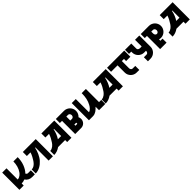

<svg xmlns="http://www.w3.org/2000/svg" viewBox="755 -3114 5527 5527"><g transform="rotate(-45 3518.5 -350.0)"><path d="M50 0V-700H225V-245Q258 -245 286 -257Q314 -269 337 -286Q360 -303 377.5 -322.5Q395 -342 406 -358Q454 -424 479.5 -513.5Q505 -603 505 -700H680Q680 -550 632 -422Q584 -294 502 -210Q510 -190 526.5 -177Q543 -164 563 -164H680V0H563Q499 0 446 -29.5Q393 -59 361 -110Q295 -82 225 -82V0Z M715 0V-164Q765 -164 805.5 -188Q846 -212 878.5 -248Q911 -284 937 -327Q963 -370 984 -408Q1017 -467 1038 -536H890V-700H1415V0H1240V-536H1225Q1216 -490 1200 -441Q1184 -392 1162.5 -344.5Q1141 -297 1114 -253.5Q1087 -210 1055 -174Q1023 -138 984.5 -106.5Q946 -75 902.5 -51Q859 -27 811.5 -13.5Q764 0 715 0Z M1469 0V-164Q1505 -164 1536.5 -178Q1568 -192 1594 -212Q1620 -232 1639.5 -255Q1659 -278 1672 -297Q1706 -348 1738.5 -407.5Q1771 -467 1792 -536H1644V-700H2169V0H1994V-82H1707Q1652 -43 1592 -21.5Q1532 0 1469 0ZM1862 -245H1994V-536H1979Q1963 -454 1933.5 -381Q1904 -308 1862 -245Z M2566 -700Q2617 -700 2661.5 -680.5Q2706 -661 2739 -628Q2772 -595 2791.5 -550.5Q2811 -506 2811 -455Q2811 -401 2789.5 -354.5Q2768 -308 2731 -274Q2741 -254 2746.5 -232Q2752 -210 2752 -187Q2752 -148 2737.5 -114Q2723 -80 2698 -54.5Q2673 -29 2639 -14.5Q2605 0 2566 0H2321V-536H2233V-700ZM2496 -374H2566Q2595 -374 2615.5 -397.5Q2636 -421 2636 -455Q2636 -489 2615.5 -512.5Q2595 -536 2566 -536H2496ZM2496 -210V-164H2566Q2571 -164 2574 -170.5Q2577 -177 2577 -187Q2577 -197 2574 -203.5Q2571 -210 2566 -210Z M3045 -700V-165Q3069 -167 3092.5 -182.5Q3116 -198 3136 -219Q3156 -240 3172.5 -264Q3189 -288 3199 -307Q3246 -392 3265.5 -486.5Q3285 -581 3285 -677V-700H3456V-164H3546V0H3292V-141L3289 -138Q3262 -111 3236 -86.5Q3210 -62 3181 -43Q3152 -24 3119 -12.5Q3086 -1 3045 0H2881V-700Z M3564 0V-164Q3600 -164 3631.5 -178Q3663 -192 3689 -212Q3715 -232 3734.5 -255Q3754 -278 3767 -297Q3801 -348 3833.5 -407.5Q3866 -467 3887 -536H3739V-700H4264V0H4089V-82H3802Q3747 -43 3687 -21.5Q3627 0 3564 0ZM3957 -245H4089V-536H4074Q4058 -454 4028.5 -381Q3999 -308 3957 -245Z M5018 -700V-449H4843V-536H4756V-242Q4756 -210 4775.5 -187Q4795 -164 4823 -164H4931V0H4823Q4773 0 4729 -19Q4685 -38 4652 -71Q4619 -104 4600 -148Q4581 -192 4581 -242V-536H4318V-700Z M5049 -700H5304V-496Q5304 -464 5328.5 -446.5Q5353 -429 5382 -429H5457V-700H5632V-242Q5632 -193 5613 -149Q5594 -105 5561 -72Q5528 -39 5484 -19.5Q5440 0 5390 0H5282V-164H5390Q5421 -164 5439 -188.5Q5457 -213 5457 -242V-254H5382Q5333 -254 5289 -273Q5245 -292 5212 -325Q5179 -358 5159.5 -402Q5140 -446 5140 -496V-536H5049Z M5691 -536V-700H6024Q6075 -700 6119.5 -680.5Q6164 -661 6197 -628Q6230 -595 6249.5 -550.5Q6269 -506 6269 -455Q6269 -404 6249.5 -359.5Q6230 -315 6197 -282Q6164 -249 6119.5 -229.5Q6075 -210 6024 -210Q5987 -210 5954 -220V-164H6041V0H5779V-536ZM5954 -536V-455Q5954 -421 5974.5 -397.5Q5995 -374 6024 -374Q6053 -374 6073.5 -397.5Q6094 -421 6094 -455Q6094 -489 6073.5 -512.5Q6053 -536 6024 -536Z M6287 0V-164Q6323 -164 6354.5 -178Q6386 -192 6412 -212Q6438 -232 6457.5 -255Q6477 -278 6490 -297Q6524 -348 6556.5 -407.5Q6589 -467 6610 -536H6462V-700H6987V0H6812V-82H6525Q6470 -43 6410 -21.5Q6350 0 6287 0ZM6680 -245H6812V-536H6797Q6781 -454 6751.5 -381Q6722 -308 6680 -245Z"/></g></svg>

Font: Aoudax Cyrillic
Style: Regular
Weight: 400
Designer: William Zhang
Foundry: William Zhang
Version: Version 1.00 June 4, 2021, initial release